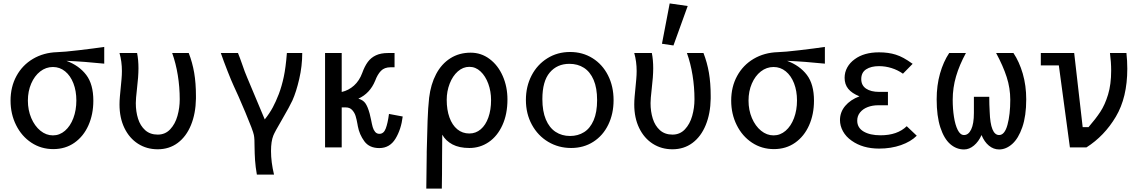

<svg xmlns="http://www.w3.org/2000/svg" viewBox="-20 -859 6640 1119"><path d="M41.5 -272.5Q41.5 -353 76 -416.2Q110.5 -479.5 172.2 -516Q234 -552.5 313 -555Q352.5 -556 441.2 -566.5Q530 -577 587.5 -585.5V-488Q473 -500 367 -504.5Q441 -477 482.5 -422.5Q524 -368 524 -272Q524 -193 495.5 -128.8Q467 -64.5 414 -27.2Q361 10 290.5 10Q219.5 10 162.8 -27.5Q106 -65 73.8 -129.8Q41.5 -194.5 41.5 -272.5ZM425 -273.5Q425 -329 407.8 -373.5Q390.5 -418 359.5 -443.2Q328.5 -468.5 288.5 -468.5Q247.5 -468.5 214.2 -442.5Q181 -416.5 161.8 -371.8Q142.5 -327 142.5 -272.5Q142.5 -217.5 162.2 -171Q182 -124.5 215.5 -97.2Q249 -70 288.5 -70Q327.5 -70 358.8 -97Q390 -124 407.5 -170.5Q425 -217 425 -273.5Z M676.5 -250Q676.5 -272 678.8 -297.5Q681 -323 683.5 -347Q686 -371.5 688.2 -397Q690.5 -422.5 690.5 -445Q690.5 -500.5 676.5 -550H779Q787 -510 787 -461Q787 -413.5 778 -338.5Q771.5 -283 771.5 -258Q771.5 -209 784.5 -167.5Q797.5 -126 826.2 -100.2Q855 -74.5 899.5 -74.5Q943 -74.5 972 -105.5Q1001 -136.5 1014.2 -183.5Q1027.5 -230.5 1027.5 -280Q1027.5 -351.5 1016.2 -420.8Q1005 -490 983.5 -550H1080Q1101.5 -494.5 1111.8 -434.5Q1122 -374.5 1122 -300V-284Q1120.5 -197 1093 -130Q1065.5 -63 1015.8 -26Q966 11 899 11Q835 11 784.5 -21.2Q734 -53.5 705.2 -112.8Q676.5 -172 676.5 -250Z M1463.5 -5.5Q1463.5 -25 1462.8 -43Q1462 -61 1459.5 -72.5Q1455 -97 1409.8 -204.5Q1364.5 -312 1342.5 -357.5Q1328.5 -387.5 1305.8 -445.5Q1283 -503.5 1267 -550H1367Q1378 -523 1391 -485.5Q1407 -438 1421 -406L1523 -163Q1551.5 -199 1569.8 -233Q1588 -267 1605 -311Q1622 -356 1633.8 -410.8Q1645.5 -465.5 1652 -550H1741.5Q1741.5 -474.5 1724 -398.8Q1706.5 -323 1684 -273Q1669.5 -241 1623 -161Q1581 -89.5 1573 -69Q1559.5 -35.5 1559.5 21.5Q1559.5 85.5 1577 158.5H1477Q1469 112.5 1466.5 75Q1464 37.5 1463.5 -5.5Z M2065.5 -123.5 2063.5 -135Q2058.5 -163.5 2052.5 -183Q2046.5 -202.5 2032.5 -217.8Q2018.5 -233 1995 -233H1971.5V0H1874.5V-550H1971.5V-323Q2011.5 -332 2043 -360.2Q2074.5 -388.5 2091 -433.5Q2105 -472.5 2123.5 -497.8Q2142 -523 2170.8 -536.5Q2199.5 -550 2242 -550H2279.5V-467H2257Q2220.5 -467 2200.2 -446Q2180 -425 2166.5 -388.5Q2136 -314.5 2068.5 -284Q2095.5 -276.5 2109.2 -257.5Q2123 -238.5 2134.5 -196.5Q2137 -187.5 2142.5 -161.5Q2147.5 -135 2152.2 -118.2Q2157 -101.5 2166.5 -90.2Q2176 -79 2191.5 -79Q2216.5 -79 2228.2 -110Q2240 -141 2247 -195L2327 -180Q2318 -105 2284.8 -50.5Q2251.5 4 2190.5 4Q2132.5 4 2103.5 -35.5Q2074.5 -75 2065.5 -123.5Z M2464.5 240 2467 40.5V26.5Q2469.5 -80 2472 -155Q2474.5 -230 2481 -289Q2490.5 -368 2521.8 -427.2Q2553 -486.5 2604.5 -519.2Q2656 -552 2723 -552Q2784.5 -552 2833.5 -515.2Q2882.5 -478.5 2910 -416Q2937.5 -353.5 2937.5 -279.5Q2937.5 -194 2908.2 -129.8Q2879 -65.5 2828.5 -31Q2778 3.5 2715.5 3.5Q2656.5 3.5 2617.2 -17.2Q2578 -38 2557.5 -74Q2556.5 -41 2556.5 50Q2556.5 162.5 2555 240ZM2842 -275.5Q2842 -326.5 2825.8 -371Q2809.5 -415.5 2780.8 -442.5Q2752 -469.5 2715.5 -469.5Q2678.5 -469.5 2648.2 -442.8Q2618 -416 2600.8 -371.5Q2583.5 -327 2583.5 -277Q2583.5 -219 2599.5 -174.5Q2615.5 -130 2645.2 -105.5Q2675 -81 2715.5 -81Q2753 -81 2781.8 -105.5Q2810.5 -130 2826.2 -174.2Q2842 -218.5 2842 -275.5Z M3045 -276.5Q3045 -355 3078 -418.8Q3111 -482.5 3169.8 -519.2Q3228.5 -556 3302.5 -556Q3375.5 -556 3433.2 -520Q3491 -484 3523.5 -420Q3556 -356 3556 -275Q3556 -196 3525.2 -132.5Q3494.5 -69 3438.2 -32.8Q3382 3.5 3308.5 3.5Q3235.5 3.5 3175.2 -32.2Q3115 -68 3080 -132Q3045 -196 3045 -276.5ZM3460 -275.5Q3460 -346 3439.8 -393.2Q3419.5 -440.5 3383.2 -463.8Q3347 -487 3298.5 -487Q3227 -487 3184 -436.2Q3141 -385.5 3141 -281.5Q3141 -211 3161.2 -162.8Q3181.5 -114.5 3218 -90.5Q3254.5 -66.5 3302.5 -66.5Q3348.5 -66.5 3384 -88.8Q3419.5 -111 3439.8 -158Q3460 -205 3460 -275.5Z M3676.5 -250Q3676.5 -272 3678.8 -297.5Q3681 -323 3683.5 -347Q3686 -371.5 3688.2 -397Q3690.5 -422.5 3690.5 -445Q3690.5 -500.5 3676.5 -550H3779Q3787 -510 3787 -461Q3787 -413.5 3778 -338.5Q3771.5 -283 3771.5 -258Q3771.5 -209 3784.5 -167.5Q3797.5 -126 3826.2 -100.2Q3855 -74.5 3899.5 -74.5Q3943 -74.5 3972 -105.5Q4001 -136.5 4014.2 -183.5Q4027.5 -230.5 4027.5 -280Q4027.5 -351.5 4016.2 -420.8Q4005 -490 3983.5 -550H4080Q4101.5 -494.5 4111.8 -434.5Q4122 -374.5 4122 -300V-284Q4120.5 -197 4093 -130Q4065.5 -63 4015.8 -26Q3966 11 3899 11Q3835 11 3784.5 -21.2Q3734 -53.5 3705.2 -112.8Q3676.5 -172 3676.5 -250ZM3988 -824 3905 -594 3838 -604 3883 -839Z M4241.5 -272.5Q4241.5 -353 4276 -416.2Q4310.5 -479.5 4372.2 -516Q4434 -552.5 4513 -555Q4552.5 -556 4641.2 -566.5Q4730 -577 4787.5 -585.5V-488Q4673 -500 4567 -504.5Q4641 -477 4682.5 -422.5Q4724 -368 4724 -272Q4724 -193 4695.5 -128.8Q4667 -64.5 4614 -27.2Q4561 10 4490.5 10Q4419.5 10 4362.8 -27.5Q4306 -65 4273.8 -129.8Q4241.5 -194.5 4241.5 -272.5ZM4625 -273.5Q4625 -329 4607.8 -373.5Q4590.5 -418 4559.5 -443.2Q4528.5 -468.5 4488.5 -468.5Q4447.5 -468.5 4414.2 -442.5Q4381 -416.5 4361.8 -371.8Q4342.5 -327 4342.5 -272.5Q4342.5 -217.5 4362.2 -171Q4382 -124.5 4415.5 -97.2Q4449 -70 4488.5 -70Q4527.5 -70 4558.8 -97Q4590 -124 4607.5 -170.5Q4625 -217 4625 -273.5Z M4943.5 -39Q4910.5 -62 4893 -93.8Q4875.5 -125.5 4875.5 -159Q4875.5 -205.5 4906 -241.8Q4936.5 -278 4989 -297.5Q4944.5 -315.5 4923.5 -341.5Q4902.5 -367.5 4902.5 -405.5Q4902.5 -438 4918 -466Q4933.5 -494 4961.5 -514Q5015.5 -554 5103 -554Q5158 -554 5200.5 -540.5Q5224 -533 5246 -521Q5268 -509 5299 -487L5242.5 -429.5Q5212 -451 5176.2 -462.2Q5140.5 -473.5 5103 -473.5Q5056.5 -473.5 5028 -455Q4999.5 -436.5 4999.5 -398Q4999.5 -361.5 5027.5 -342.5Q5055.5 -323.5 5104 -323.5H5155V-245.5H5098Q5065 -245.5 5037.2 -235Q5009.5 -224.5 4992.8 -204Q4976 -183.5 4976 -156Q4976 -114.5 5013.2 -92.5Q5050.5 -70.5 5112 -70.5Q5210 -70.5 5264.5 -123.5L5323 -68Q5288.5 -33.5 5230.8 -13.2Q5173 7 5103.5 7Q5008 7 4943.5 -39Z M5439 -280Q5439 -361.5 5458.5 -430.2Q5478 -499 5512 -550H5609.5Q5571.5 -480.5 5552 -414Q5532.5 -347.5 5532.5 -277.5Q5532.5 -224.5 5539.8 -177.8Q5547 -131 5561.8 -101.5Q5576.5 -72 5598.5 -72Q5624.5 -72 5640.2 -104.8Q5656 -137.5 5656 -201V-295H5745.5Q5745.5 -250 5748 -207.5Q5752.5 -72 5803 -72Q5835.5 -72 5851.8 -132Q5868 -192 5868 -277.5Q5868 -345 5847.2 -409.5Q5826.5 -474 5785.5 -550H5886.5Q5920.5 -499.5 5940.8 -429.8Q5961 -360 5961 -280Q5961 -183.5 5938.2 -117.8Q5915.5 -52 5879.5 -20Q5843.5 12 5803 12Q5770.5 12 5743.5 -10.2Q5716.5 -32.5 5700.5 -72Q5683.5 -33.5 5656.2 -10.8Q5629 12 5598.5 12Q5554 12 5518 -19.2Q5482 -50.5 5460.5 -116.2Q5439 -182 5439 -280Z M6151 -478H6046V-550H6240.5L6290 -118H6324Q6366 -166.5 6393 -207.5Q6420 -248.5 6438 -308Q6456 -367.5 6456 -447.5Q6456 -497.5 6449 -550H6545Q6550 -504.5 6550 -458.5Q6550 -291 6483.2 -178.8Q6416.5 -66.5 6312 0H6215.5Z"/></svg>

Font: JuliaMono Medium
Style: Regular
Weight: 500
Monospace: yes
Designer: cormullion
Foundry: corm
Version: Version 0.054; ttfautohint (v1.8.4)